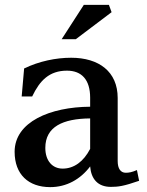

<svg xmlns="http://www.w3.org/2000/svg" viewBox="-20 -753 605 788"><path d="M272 -516C210 -516 141 -502 79 -472L69 -357H112C143 -422 182 -463 255 -463C315 -463 350 -426 350 -352V-315C186 -314 40 -253 40 -130C40 -37 97 15 186 15C253 15 310 -17 350 -70C354 -19 381 14 435 14C465 14 488 11 551 -11L542 -55C521 -46 509 -44 496 -44C475 -44 463 -61 463 -92V-351C463 -459 386 -516 272 -516ZM166 -146C166 -233 238 -266 350 -267V-142C323 -90 284 -61 237 -61C195 -61 166 -93 166 -146ZM233 -592H291L438 -703L427 -733H324Z"/></svg>

Font: LT Superior Serif Semibold
Style: Regular
Weight: 600
Designer: Daniel Lyons
Foundry: LyonsType
Version: Version 2.120;FEAKit 1.0